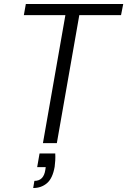

<svg xmlns="http://www.w3.org/2000/svg" viewBox="-20 -720 640 966"><path d="M196 0 309 -644H100L110 -700H600L589 -644H379L266 0ZM147 226 153 190Q177 190 190.5 176Q204 162 208 135L210 121H167L179 52H258Q259 70 258 87.5Q257 105 255 119Q245 177 216.5 201.5Q188 226 147 226Z"/></svg>

Font: DM Sans Light
Style: Italic
Weight: 300
Italic angle: -10°
Designer: Colophon Foundry, Jonny Pinhorn
Foundry: Colophon Foundry
Version: Version 4.004;gftools[0.9.30]